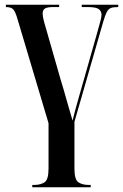

<svg xmlns="http://www.w3.org/2000/svg" viewBox="-20 -556 522 815"><path d="M117 239V229H125Q153 229 169.5 217.5Q186 206 186 160V-33L54 -476Q45 -507 36 -516.5Q27 -526 5 -526V-536H231V-526H205Q181 -526 171 -520Q161 -514 161 -498Q161 -489 165 -472Q169 -455 175 -436L238 -216Q251 -174 263 -130.5Q275 -87 288 -44Q292 -62 299.5 -89Q307 -116 315.5 -146.5Q324 -177 332 -204L392 -415Q400 -445 405.5 -464Q411 -483 411 -492Q411 -509 399 -517.5Q387 -526 353 -526H327V-536H482V-526H480Q461 -526 450.5 -522Q440 -518 433 -504.5Q426 -491 418 -463L296 -39V160Q296 206 312.5 217.5Q329 229 357 229H365V239Z"/></svg>

Font: Noto Serif Display ExtraCondensed SemiBold
Style: Regular
Weight: 600
Width: 2
Designer: Monotype Design Team
Foundry: Monotype Imaging Inc.
Version: Version 2.009